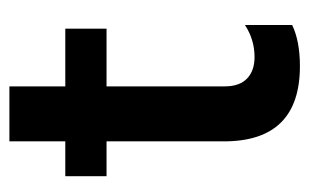

<svg xmlns="http://www.w3.org/2000/svg" viewBox="-148 -522 674 419"><g transform="rotate(-90 189.5 -312.0)"><path d="M211 -417V-159Q211 -127 228 -110.5Q245 -94 275 -94Q313 -94 345 -115V-12Q310 5 255 5Q91 5 91 -161V-417H15V-507H91V-629H211V-507H337V-417Z"/></g></svg>

Font: Hind Semibold
Style: Regular
Weight: 600
Designer: Manushi Parikh, Satya Rajpurohit
Foundry: Indian Type Foundry
Version: Version 1.201;PS 1.0;hotconv 1.0.78;makeotf.lib2.5.61930; tt